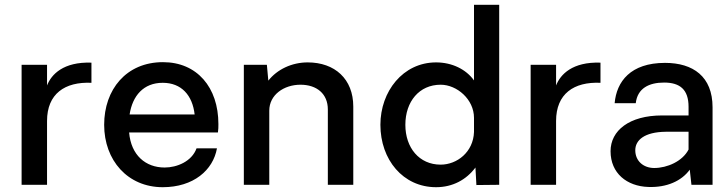

<svg xmlns="http://www.w3.org/2000/svg" viewBox="-20 -770 3035 800"><path d="M361 -509C244 -513 194 -460 176 -414V-500H70V0H176V-266C176 -379 250 -430 361 -425Z M890 -253C890 -406 801 -511 659 -511C506 -511 414 -397 414 -250C414 -102 512 10 658 10C786 10 868 -61 884 -152H799C779 -97 717 -72 666 -72C587 -72 526 -123 518 -218H888C890 -230 890 -242 890 -253ZM658 -425C736 -425 782 -373 791 -293H520C532 -371 578 -425 658 -425Z M1262 -510C1196 -510 1135 -481 1098 -434L1092 -500H996V0H1102V-309C1102 -375 1163 -417 1232 -417C1300 -417 1346 -379 1346 -314V0H1452V-326C1452 -441 1375 -510 1262 -510Z M1797 -510C1659 -510 1565 -389 1565 -250C1565 -105 1659 10 1797 10C1866 10 1923 -21 1961 -72L1965 1L2060 0V-750H1955V-435C1922 -481 1864 -510 1797 -510ZM1816 -84C1727 -84 1669 -154 1669 -250C1669 -347 1727 -417 1816 -417C1884 -417 1955 -356 1955 -279V-220C1952 -136 1884 -84 1816 -84Z M2482 -509C2365 -513 2315 -460 2297 -414V-500H2191V0H2297V-266C2297 -379 2371 -430 2482 -425Z M2681 9C2758 12 2820 -16 2854 -63L2861 0H2949V-323C2949 -451 2868 -508 2751 -508C2607 -508 2549 -430 2541 -340H2629C2636 -402 2684 -426 2747 -426C2813 -426 2849 -397 2849 -325V-289H2739C2602 -289 2524 -226 2524 -140C2524 -48 2592 6 2681 9ZM2706 -70C2661 -70 2627 -99 2627 -144C2627 -186 2665 -220 2754 -221H2849V-147C2824 -98 2760 -70 2706 -70Z"/></svg>

Font: Oakes Medium
Style: Regular
Weight: 500
Designer: Samuel Oakes
Foundry: Samuel Oakes
Version: Version 1.003;PS 001.003;hotconv 1.0.88;makeotf.lib2.5.64775